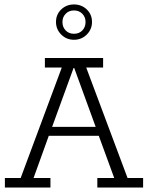

<svg xmlns="http://www.w3.org/2000/svg" viewBox="-20 -844 666 864"><path d="M2 0V-43H73L258 -540H182V-583H444V-540H368L554 -43H624V0H418V-43H494L419 -248L442 -233H191L205 -248L131 -43H207V0ZM209 -258 199 -273H423L416 -258L314 -538H311ZM313 -665Q279 -665 255.5 -688.5Q232 -712 232 -745Q232 -779 255.5 -801.5Q279 -824 313 -824Q347 -824 370.5 -801.5Q394 -779 394 -745Q394 -712 370.5 -688.5Q347 -665 313 -665ZM313 -692Q336 -692 350.5 -707Q365 -722 365 -745Q365 -767 350.5 -782Q336 -797 313 -797Q290 -797 275.5 -782Q261 -767 261 -745Q261 -722 275.5 -707Q290 -692 313 -692Z"/></svg>

Font: Rokkitt Light
Style: Regular
Weight: 300
Version: Version 3.103